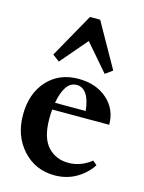

<svg xmlns="http://www.w3.org/2000/svg" viewBox="-112 -791 654 869"><g transform="rotate(15 215.0 -356.0)"><path d="M115.7 -491.2 83.5 -515.6 199.7 -722.7H247.6L364.3 -515.6L330.6 -491.2L222.7 -616.2ZM230 11.2Q139.6 11.2 80.6 -53.5Q21.5 -118.2 21.5 -216.8Q21.5 -316.4 76.9 -377.7Q132.3 -439 223.1 -439Q305.7 -439 357.9 -392.8Q410.2 -346.7 410.2 -273.9H143.1Q141.1 -254.9 141.1 -231.4Q141.1 -141.6 178.7 -100.6Q216.3 -59.6 275.9 -59.6Q333 -59.6 382.3 -98.6L401.9 -82Q374.5 -40 329.8 -14.4Q285.2 11.2 230 11.2ZM222.7 -410.2Q191.9 -410.2 173.6 -381.6Q155.3 -353 147.5 -306.6H291Q286.1 -357.9 268.3 -384Q250.5 -410.2 222.7 -410.2Z"/></g></svg>

Font: Elstob 14pt
Style: Bold
Weight: 700
Designer: Peter S. Baker
Version: Version 1.015